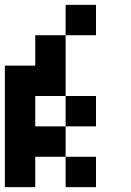

<svg xmlns="http://www.w3.org/2000/svg" viewBox="-20 -645 540 790"><path d="M375 -625V-500H250V-625ZM250 -500V-250H125V-125H250V0H125V125H0V-375H125V-500ZM375 -250V-125H250V-250ZM375 0V125H250V0Z"/></svg>

Font: Bytesized
Style: Regular
Weight: 400
Monospace: yes
Designer: baltdev
Version: Version 1.000